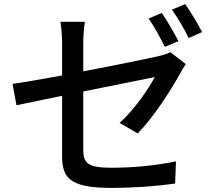

<svg xmlns="http://www.w3.org/2000/svg" viewBox="-20 -868 1040 934"><path d="M767 -805 703 -778C730 -740 762 -680 782 -640L848 -668C828 -707 792 -769 767 -805ZM881 -848 816 -821C844 -783 877 -726 898 -683L963 -712C945 -748 907 -811 881 -848ZM884 -556 809 -614C794 -606 772 -600 748 -594C704 -584 545 -551 385 -521V-660C385 -691 388 -732 393 -762H274C279 -732 282 -691 282 -660V-501C179 -482 87 -466 41 -460L60 -356L282 -402V-112C282 -5 315 46 520 46C637 46 746 37 832 25L836 -83C736 -63 634 -52 522 -52C407 -52 385 -74 385 -140V-423L733 -493C703 -436 634 -335 562 -270L650 -219C726 -296 810 -427 856 -510C863 -524 875 -544 884 -556Z"/></svg>

Font: GenYoGothic2 TW M
Style: Regular
Weight: 500
Version: Version 2.100;PS 2.1;hotconv 16.6.51;makeotf.lib2.5.65220 DE